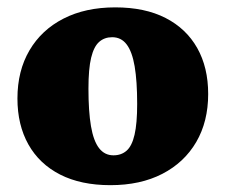

<svg xmlns="http://www.w3.org/2000/svg" viewBox="-20 -500 628 534"><path d="M295.5 -68Q317.5 -68 332.2 -81Q347 -94 354.2 -125.2Q361.5 -156.5 361.5 -211Q361.5 -274.5 354.5 -315.5Q347.5 -356.5 332.2 -376.5Q317 -396.5 292 -396.5Q270.5 -396.5 255.8 -383.5Q241 -370.5 233.5 -339.5Q226 -308.5 226 -253.5Q226 -190.5 233 -149.2Q240 -108 255.5 -88Q271 -68 295.5 -68ZM287 15Q205 15 147.2 -14.5Q89.5 -44 59 -98.2Q28.5 -152.5 28.5 -226Q28.5 -303 62 -360Q95.5 -417 156.5 -448.2Q217.5 -479.5 300.5 -479.5Q383 -479.5 440.5 -450Q498 -420.5 528.5 -366.5Q559 -312.5 559 -238.5Q559 -162 525.8 -105Q492.5 -48 431.5 -16.5Q370.5 15 287 15Z"/></svg>

Font: Newsreader ExtraBold
Style: Regular
Weight: 800
Designer: Hugues Gentile
Foundry: Production Type
Version: Version 1.003